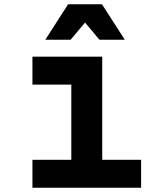

<svg xmlns="http://www.w3.org/2000/svg" viewBox="-20 -874 740 894"><path d="M131 -610H456V-130H637V0H131V-130H312V-480H131ZM191 -689 297 -854H455L561 -689H443L376 -769L309 -689Z"/></svg>

Font: Martian Mono SemiBold
Style: Regular
Weight: 600
Monospace: yes
Designer: Roman Shamin
Foundry: Evil Martians
Version: Version 1.000; ttfautohint (v1.8.4.7-5d5b)